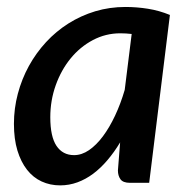

<svg xmlns="http://www.w3.org/2000/svg" viewBox="-20 -538 556 565"><path d="M367.5 -438Q359 -439 350.8 -439.5Q342.5 -440 334 -440Q291 -440 253.2 -420Q215.5 -400 187.8 -366Q160 -332 144 -287.2Q128 -242.5 128 -193Q128 -136 146.2 -108.8Q164.5 -81.5 198 -81.5Q220.5 -81.5 242 -96.2Q263.5 -111 282.8 -136.8Q302 -162.5 318.5 -197.5Q335 -232.5 347 -273.5ZM333.5 -119Q316 -90 296.2 -66.8Q276.5 -43.5 254.5 -27Q232.5 -10.5 208 -1.5Q183.5 7.5 157 7.5Q127.5 7.5 102.5 -4Q77.5 -15.5 59.5 -38.5Q41.5 -61.5 31.2 -95.2Q21 -129 21 -173.5Q21 -219 32.5 -262.2Q44 -305.5 65 -343.8Q86 -382 115.5 -414Q145 -446 181.5 -469Q218 -492 260.2 -504.8Q302.5 -517.5 349 -517.5Q382.5 -517.5 415.5 -512.2Q448.5 -507 480 -494L419 0H362.5Q342 0 334.5 -10.5Q327 -21 327 -36.5Z"/></svg>

Font: Lato SemiBold
Style: Italic
Weight: 600
Italic angle: -7°
Designer: Lukasz Dziedzic with Adam Twardoch and Botio Nikoltchev
Foundry: tyPoland Lukasz Dziedzic
Version: Version 2.015; 2015-08-06; http://www.latofonts.com/